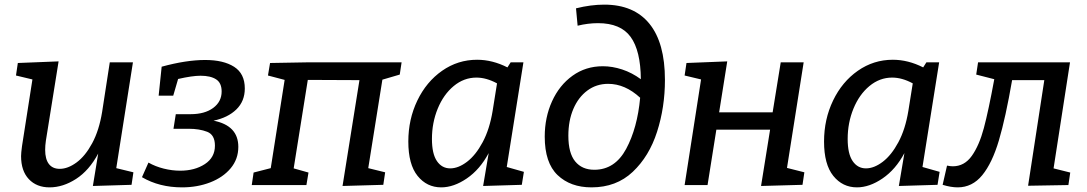

<svg xmlns="http://www.w3.org/2000/svg" viewBox="-20 -799 4695 829"><path d="M482 -73 556 -55 548 -1 381 4 404 -136Q365 -63 308.5 -26.5Q252 10 194 10Q138 10 104.5 -25.5Q71 -61 71 -125Q71 -138 75 -168L120 -456L49 -473L57 -527L233 -534L178 -191Q175 -170 175 -152Q175 -112 191 -91Q207 -70 238 -70Q273 -70 310.5 -97.5Q348 -125 378 -180.5Q408 -236 421 -316L454 -530H554Z M1009 -165Q1009 -112 976 -72.5Q943 -33 887.5 -11.5Q832 10 766 10Q668 10 593 -34L621 -97Q651 -80 687 -71Q723 -62 758 -62Q821 -62 864.5 -90.5Q908 -119 908 -170Q908 -217 874.5 -230Q841 -243 795 -243H729L739 -306H803Q864 -306 900.5 -333Q937 -360 937 -404Q937 -441 913 -456.5Q889 -472 846 -472Q810 -472 749 -458L728 -386H665L678 -511Q784 -540 866 -540Q945 -540 991 -510.5Q1037 -481 1037 -417Q1037 -362 1000.5 -326.5Q964 -291 902 -278Q1009 -257 1009 -165Z M1714 -530 1706 -477 1631 -455 1570 -73 1643 -55 1635 -1 1459 4 1532 -453 1309 -454 1248 -72 1312 -54 1303 0H1067L1075 -54L1149 -73L1209 -454L1137 -473L1146 -527L1317 -530Z M2168 -78 2242 -57 2233 -1 2066 4 2090 -138Q2052 -67 1995.5 -28.5Q1939 10 1885 10Q1823 10 1783 -39.5Q1743 -89 1743 -188Q1743 -284 1782 -365Q1821 -446 1889 -493.5Q1957 -541 2040 -541Q2106 -541 2171 -508L2185 -530H2240ZM2107 -320 2126 -439Q2080 -464 2037 -464Q1983 -464 1939 -427.5Q1895 -391 1870 -330Q1845 -269 1845 -199Q1845 -135 1866.5 -103.5Q1888 -72 1924 -72Q1959 -72 1996.5 -100.5Q2034 -129 2064 -185Q2094 -241 2107 -320Z M2851 -454Q2851 -336 2817 -230Q2783 -124 2712 -57Q2641 10 2534 10Q2443 10 2387.5 -43Q2332 -96 2332 -209Q2332 -292 2363.5 -361.5Q2395 -431 2452 -472Q2509 -513 2583 -513Q2624 -513 2666.5 -499Q2709 -485 2747 -457Q2746 -580 2703 -639.5Q2660 -699 2562 -699Q2519 -699 2474 -688L2467 -763Q2531 -779 2589 -779Q2717 -779 2784 -696.5Q2851 -614 2851 -454ZM2744 -377Q2679 -437 2606 -437Q2555 -437 2516 -408Q2477 -379 2455.5 -328.5Q2434 -278 2434 -213Q2434 -138 2463.5 -102Q2493 -66 2546 -66Q2635 -66 2683.5 -156Q2732 -246 2744 -377Z M3450 -530 3378 -74 3453 -55 3445 -1 3266 4 3305 -239H3073L3035 0H2936L3007 -456L2936 -473L2944 -527L3120 -534L3085 -314H3316L3351 -530Z M3963 -78 4037 -57 4028 -1 3861 4 3885 -138Q3847 -67 3790.5 -28.5Q3734 10 3680 10Q3618 10 3578 -39.5Q3538 -89 3538 -188Q3538 -284 3577 -365Q3616 -446 3684 -493.5Q3752 -541 3835 -541Q3901 -541 3966 -508L3980 -530H4035ZM3902 -320 3921 -439Q3875 -464 3832 -464Q3778 -464 3734 -427.5Q3690 -391 3665 -330Q3640 -269 3640 -199Q3640 -135 3661.5 -103.5Q3683 -72 3719 -72Q3754 -72 3791.5 -100.5Q3829 -129 3859 -185Q3889 -241 3902 -320Z M4529 -72 4601 -54 4593 0 4419 3 4489 -453H4350Q4322 -291 4293 -193Q4264 -95 4221 -42.5Q4178 10 4115 10Q4086 10 4050 -1L4069 -84Q4083 -81 4094 -81Q4144 -81 4176 -126Q4208 -171 4228 -246Q4248 -321 4273 -457L4195 -477L4203 -530H4600Z"/></svg>

Font: Bitter Pro Medium
Style: Italic
Weight: 500
Italic angle: -9°
Designer: Sol Matas, and Bitter project Authors
Foundry: Sol Matas
Version: Version 1.010